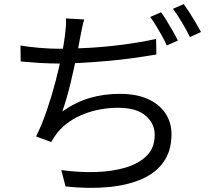

<svg xmlns="http://www.w3.org/2000/svg" viewBox="-20 -866 1040 937"><path d="M391 -771Q385 -752 380.5 -729.5Q376 -707 372 -687Q368 -663 361 -627.5Q354 -592 345 -551Q336 -510 326 -467.5Q316 -425 305 -387.5Q294 -350 284 -322Q350 -368 418.5 -388Q487 -408 565 -408Q645 -408 701 -383Q757 -358 787 -313.5Q817 -269 817 -210Q817 -132 779.5 -77.5Q742 -23 673 7.5Q604 38 509 47Q414 56 300 44L279 -36Q366 -24 447.5 -26.5Q529 -29 594 -48.5Q659 -68 697 -107Q735 -146 735 -208Q735 -264 690 -302Q645 -340 557 -340Q468 -340 389.5 -309.5Q311 -279 261 -220Q252 -208 245 -197.5Q238 -187 230 -173L156 -200Q184 -256 208 -326Q232 -396 250.5 -466.5Q269 -537 281 -597Q293 -657 297 -693Q300 -717 301.5 -736.5Q303 -756 302 -776ZM80 -644Q120 -637 172.5 -632.5Q225 -628 270 -628Q334 -628 414 -632.5Q494 -637 579 -648Q664 -659 742 -676L743 -600Q690 -591 629 -582.5Q568 -574 505 -568.5Q442 -563 382 -559.5Q322 -556 271 -556Q219 -556 171.5 -559Q124 -562 81 -566ZM766 -806Q779 -789 794 -764Q809 -739 823.5 -714Q838 -689 848 -668L794 -644Q785 -665 771 -690Q757 -715 742 -740Q727 -765 713 -783ZM877 -846Q890 -828 906 -803Q922 -778 936.5 -753Q951 -728 961 -710L907 -685Q891 -718 868 -756.5Q845 -795 824 -823Z"/></svg>

Font: Noto Sans HK
Style: Regular
Weight: 400
Designer: Ryoko NISHIZUKA 西塚涼子 (kana, bopomofo & ideographs); Paul D. Hunt (Latin, Greek & Cyrillic); Sandoll Communications 산돌커뮤니
Foundry: Adobe
Version: Version 2.004-H2;hotconv 1.0.118;makeotfexe 2.5.65603